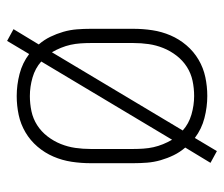

<svg xmlns="http://www.w3.org/2000/svg" viewBox="-65 -530 630 540"><g transform="rotate(90 250.0 -260.0)"><path d="M95 35 62 17 105 -54Q92 -69 83.5 -86.5Q75 -104 69.5 -123Q64 -142 62.5 -161.5Q61 -181 61 -200V-320Q61 -347 65 -373.5Q69 -400 79.5 -424.5Q90 -449 107.5 -469.5Q125 -490 148 -503.5Q171 -517 197 -522.5Q223 -528 250 -528Q281 -528 312 -520Q343 -512 368 -493L405 -555L438 -537L395 -466Q408 -451 416.5 -433.5Q425 -416 430.5 -397Q436 -378 437.5 -358.5Q439 -339 439 -320V-200Q439 -173 435 -146.5Q431 -120 420.5 -95.5Q410 -71 392.5 -50.5Q375 -30 352 -16.5Q329 -3 303 2.5Q277 8 250 8Q219 8 188 0Q157 -8 132 -27ZM127 -91 347 -459Q328 -476 302 -483.5Q276 -491 250 -491Q228 -491 207 -486.5Q186 -482 168 -470.5Q150 -459 136.5 -441.5Q123 -424 115 -404Q107 -384 104 -363Q101 -342 101 -320V-200Q101 -186 102 -171.5Q103 -157 106 -143.5Q109 -130 114.5 -116.5Q120 -103 127 -91ZM250 -29Q272 -29 293 -33.5Q314 -38 332 -49.5Q350 -61 363.5 -78.5Q377 -96 385 -116Q393 -136 396 -157Q399 -178 399 -200V-320Q399 -334 398 -348.5Q397 -363 394 -376.5Q391 -390 385.5 -403.5Q380 -417 373 -429L153 -61Q172 -44 198 -36.5Q224 -29 250 -29Z"/></g></svg>

Font: Iosevka Term Curly Extralight
Style: Regular
Weight: 200
Designer: Belleve Invis
Foundry: Belleve Invis
Version: Version 32.3.0